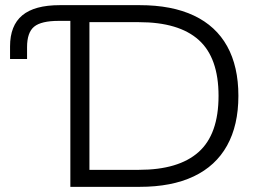

<svg xmlns="http://www.w3.org/2000/svg" viewBox="-20 -725 1034 745"><path d="M253 0V-644H208Q140 -644 112.5 -621.5Q85 -599 85 -542V-496H19V-545Q19 -626 66.5 -665.5Q114 -705 212 -705H522Q647 -705 732.5 -664.5Q818 -624 861.5 -545.5Q905 -467 905 -353Q905 -239 861 -160Q817 -81 731.5 -40.5Q646 0 522 0ZM327 -66H519Q673 -66 750.5 -135Q828 -204 828 -353Q828 -501 751 -570Q674 -639 519 -639H327Z"/></svg>

Font: Nunito Sans 7pt SemiExpanded Light
Style: Regular
Weight: 300
Width: 6
Designer: Vernon Adams
Foundry: Vernon Adams
Version: Version 3.101;gftools[0.9.27]